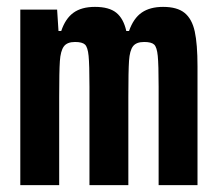

<svg xmlns="http://www.w3.org/2000/svg" viewBox="-20 -538 631 558"><path d="M146 -510 150 -448H158Q170 -484 193.5 -501Q217 -518 256 -518Q297 -518 318 -501Q339 -484 347 -448H355Q368 -485 392 -501.5Q416 -518 454 -518Q495 -518 516.5 -500.5Q538 -483 546 -446.5Q554 -410 554 -345V0H441V-286Q441 -350 438.5 -375.5Q436 -401 428 -408.5Q420 -416 399 -416Q376 -416 366.5 -403.5Q357 -391 355 -361.5Q353 -332 353 -256V0H240V-286Q240 -350 237.5 -375.5Q235 -401 227 -408.5Q219 -416 198 -416Q175 -416 165.5 -403Q156 -390 154 -360.5Q152 -331 152 -256V0H39V-510Z"/></svg>

Font: Saira ExtraCondensed
Style: Bold
Weight: 700
Width: 2
Designer: Hector Gatti with collaboration of the Omnibus-Type team
Foundry: Omnibus-Type
Version: Version 0.072; ttfautohint (v1.8)